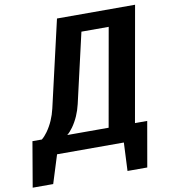

<svg xmlns="http://www.w3.org/2000/svg" viewBox="-138 -778 884 1005"><g transform="rotate(-10 304.5 -275.0)"><path d="M-5 -90H45Q61 -103 76 -124Q112 -175 127 -240L233 -700H648L540 -90H605L563 150H458L465 0H110L63 150H-46ZM400 -90 492 -610H347L262 -240Q247 -175 211 -124Q196 -103 180 -90Z"/></g></svg>

Font: Scada
Style: Bold Italic
Weight: 700
Italic angle: -10°
Version: Version 4.000